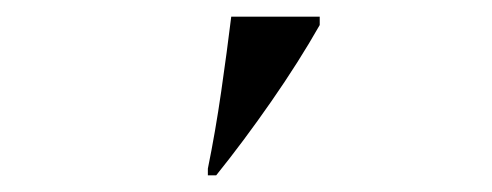

<svg xmlns="http://www.w3.org/2000/svg" viewBox="-20 -816 589 230"><path d="M229 -606H239Q272 -647 305 -694.5Q338 -742 363 -786V-796H257Q252 -755 245 -706.5Q238 -658 229 -614Z"/></svg>

Font: Noto Serif Display SemiCondensed Extra
Style: Regular
Weight: 800
Width: 4
Designer: Monotype Design Team
Foundry: Monotype Imaging Inc.
Version: Version 1.900